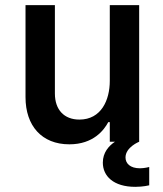

<svg xmlns="http://www.w3.org/2000/svg" viewBox="-20 -550 634 745"><path d="M249 10C343 10 384 -46 400 -76H406V0H426C402 16 379 42 379 81C379 133 420 175 505 175C536 175 559 169 559 169V98C559 98 541 103 523 103C485 103 467 84 467 61C467 21 520 0 520 0V-530H406V-236C406 -162 373 -86 288 -86C229 -86 193 -124 193 -187V-530H79V-173C79 -62 142 10 249 10Z"/></svg>

Font: Be Vietnam Pro Medium
Style: Regular
Weight: 500
Designer: Lam Bao, Tony Le, Vietanh Nguyen
Foundry: Yellow Type Foundry
Version: Version 1.002